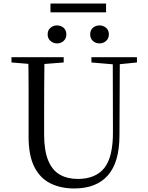

<svg xmlns="http://www.w3.org/2000/svg" viewBox="-20 -1052 837 1088"><path d="M303 -806Q282 -806 266 -820Q250 -834 250 -857Q250 -881 266 -894.5Q282 -908 303 -908Q325 -908 340.5 -894.5Q356 -881 356 -857Q356 -834 340.5 -820Q325 -806 303 -806ZM544 -806Q522 -806 506.5 -820Q491 -834 491 -857Q491 -881 506.5 -894.5Q522 -908 544 -908Q565 -908 581 -894.5Q597 -881 597 -857Q597 -834 581 -820Q565 -806 544 -806ZM266 -982V-1032H581V-982ZM401 16Q324 16 265.5 -13Q207 -42 174.5 -106.5Q142 -171 142 -276V-391Q142 -476 142 -560.5Q142 -645 140 -728H232Q231 -645 230.5 -561Q230 -477 230 -391V-291Q230 -199 253 -143Q276 -87 319 -62.5Q362 -38 420 -38Q522 -38 571.5 -100.5Q621 -163 620 -306L619 -728H659L657 -286Q657 -133 591.5 -58.5Q526 16 401 16ZM45 -698V-728H341V-698L201 -687H180ZM498 -698V-728H756V-698L647 -687H626Z"/></svg>

Font: Noto Serif SC
Style: Regular
Weight: 400
Designer: Ryoko NISHIZUKA 西塚涼子 (kana & ideographs); Frank Grießhammer (Latin, Greek & Cyrillic); Wenlong ZHANG 张文龙 (bopomofo); San
Foundry: Adobe
Version: Version 2.002-H1;hotconv 1.1.0;makeotfexe 2.6.0